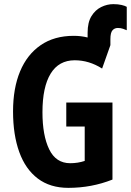

<svg xmlns="http://www.w3.org/2000/svg" viewBox="-20 -897 632 927"><path d="M527 -877Q550 -877 567 -873Q584 -869 592 -864V-751Q585 -754 574 -758Q563 -762 549 -762Q533 -762 523 -750.5Q513 -739 513 -708V-679L473 -566Q410 -606 341 -606Q264 -606 224.5 -541.5Q185 -477 185 -355Q185 -243 217.5 -176Q250 -109 319 -109Q356 -109 389 -120V-286H300V-402H523V-30Q422 10 310 10Q222 10 162.5 -35Q103 -80 73 -163Q43 -246 43 -359Q43 -471 77 -552.5Q111 -634 176.5 -679Q242 -724 336 -724Q354 -724 370.5 -722Q387 -720 403 -716V-739Q403 -789 421.5 -819Q440 -849 468.5 -863Q497 -877 527 -877Z"/></svg>

Font: Noto Sans ExtraCondensed
Style: Bold
Weight: 700
Width: 2
Designer: Monotype Design Team
Foundry: Monotype Imaging Inc.
Version: Version 2.013; ttfautohint (v1.8.4.7-5d5b)